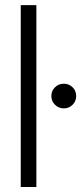

<svg xmlns="http://www.w3.org/2000/svg" viewBox="-20 -748 326 768"><path d="M125.5 -727.5V0H63V-727.5ZM235.4 -314.5Q214.4 -314.5 200 -328.9Q185.5 -343.3 185.5 -363.8Q185.5 -384.8 200 -398.9Q214.4 -413.1 235.4 -413.1Q255.9 -413.1 270.3 -398.9Q284.7 -384.8 284.7 -363.8Q284.7 -343.3 270.3 -328.9Q255.9 -314.5 235.4 -314.5Z"/></svg>

Font: Inter Display Light
Style: Regular
Weight: 300
Designer: Rasmus Andersson
Foundry: rsms
Version: Version 4.000;git-a52131595